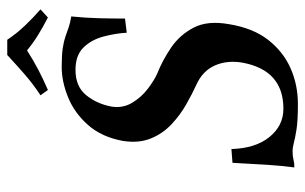

<svg xmlns="http://www.w3.org/2000/svg" viewBox="-180 -672 862 543"><g transform="rotate(-90 251.5 -401.0)"><path d="M410 -812Q428 -785 450.5 -761.5Q473 -738 496 -718L473 -697Q446 -711 424 -724.5Q402 -738 380 -756Q350 -737 324 -723.5Q298 -710 268 -697L253 -718Q285 -739 312.5 -763Q340 -787 367 -812ZM476 -631Q472 -591 471 -553.5Q470 -516 470 -479L430 -474Q428 -507 419 -540.5Q410 -574 388 -596.5Q366 -619 325 -619Q278 -619 253.5 -589Q229 -559 221 -517Q216 -485 232 -458.5Q248 -432 272 -414Q296 -396 314 -388Q352 -373 388 -348.5Q424 -324 444.5 -284.5Q465 -245 454 -184Q443 -117 410 -74.5Q377 -32 330 -11Q283 10 228 10Q181 10 156 6Q131 2 118.5 -1.5Q106 -5 94 -5Q80 -5 71 -2.5Q62 0 49 0Q54 -38 56.5 -78Q59 -118 62 -175L101 -178Q103 -110 135 -70.5Q167 -31 215 -31Q323 -31 345 -145Q353 -189 337.5 -224.5Q322 -260 281 -278Q257 -289 227 -306Q197 -323 170.5 -348Q144 -373 130.5 -407Q117 -441 124 -485Q135 -545 169 -583.5Q203 -622 247.5 -640Q292 -658 333 -658Q367 -658 386.5 -655Q406 -652 419 -647.5Q432 -643 444.5 -638.5Q457 -634 476 -631Z"/></g></svg>

Font: Libertinus Serif Semibold Italic
Style: Regular
Weight: 600
Italic angle: -11.5°
Designer: Philipp H. Poll, Khaled Hosny
Foundry: Caleb Maclennan
Version: Version 7.051;RELEASE